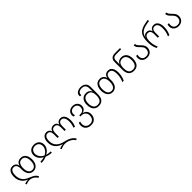

<svg xmlns="http://www.w3.org/2000/svg" viewBox="625 -3096 5672 5672"><g transform="rotate(-45 3461.0 -260.0)"><path d="M550 250Q527 204 487 171.5Q447 139 401 122.5Q355 106 315 106Q273 106 238.5 114.5Q204 123 168 140L148 97Q174 85 208.5 76.5Q243 68 293 68V65Q218 36 165 -14Q112 -64 84.5 -132.5Q57 -201 57 -286Q57 -365 78.5 -422.5Q100 -480 142 -511Q184 -542 246 -542Q288 -542 321.5 -526.5Q355 -511 377.5 -480Q400 -449 406 -402H409Q423 -466 471 -504Q519 -542 588 -542Q656 -542 704.5 -509.5Q753 -477 778.5 -415.5Q804 -354 804 -269Q804 -207 789 -156.5Q774 -106 746 -70Q718 -34 678 -14.5Q638 5 588 5Q537 5 497 -15Q457 -35 429.5 -71Q402 -107 387.5 -157.5Q373 -208 373 -269V-320Q373 -405 341 -449Q309 -493 247 -493Q204 -493 174.5 -469.5Q145 -446 130.5 -400Q116 -354 116 -287Q116 -219 132.5 -166.5Q149 -114 180 -73.5Q211 -33 253 -4.5Q295 24 345 44Q402 67 450 90Q498 113 534.5 144.5Q571 176 595 225ZM587 -44Q642 -44 676.5 -72.5Q711 -101 728 -151.5Q745 -202 745 -269Q745 -374 706.5 -433.5Q668 -493 588 -493Q508 -493 470 -433.5Q432 -374 432 -269Q432 -203 448.5 -152Q465 -101 500 -72.5Q535 -44 587 -44Z M927 0V-49Q971 -49 1010 -54.5Q1049 -60 1090 -71V-74Q1036 -100 997 -140Q958 -180 938 -229Q918 -278 918 -327Q918 -372 932.5 -411Q947 -450 975 -479.5Q1003 -509 1045 -525.5Q1087 -542 1141 -542Q1196 -542 1238 -525.5Q1280 -509 1308.5 -479.5Q1337 -450 1351.5 -411Q1366 -372 1366 -327Q1366 -278 1345.5 -229Q1325 -180 1286 -140Q1247 -100 1192 -74V-71Q1234 -60 1272.5 -54.5Q1311 -49 1356 -49V0Q1292 0 1240 -12Q1188 -24 1141 -46Q1095 -24 1042.5 -12Q990 0 927 0ZM1141 -92Q1191 -116 1228 -152Q1265 -188 1286 -232.5Q1307 -277 1307 -328Q1307 -374 1288 -411.5Q1269 -449 1232 -471Q1195 -493 1141 -493Q1088 -493 1051 -471Q1014 -449 995.5 -411.5Q977 -374 977 -328Q977 -277 997.5 -232.5Q1018 -188 1055 -152Q1092 -116 1141 -92Z M2123 250Q2099 210 2064.5 180Q2030 150 1988.5 129.5Q1947 109 1902.5 98.5Q1858 88 1815 88Q1764 88 1717.5 102Q1671 116 1634 136L1611 92Q1631 82 1657 73Q1683 64 1711 58.5Q1739 53 1765 53V51Q1709 36 1658 9Q1607 -18 1567 -60Q1527 -102 1503.5 -160Q1480 -218 1480 -296Q1480 -373 1501.5 -428Q1523 -483 1564.5 -512.5Q1606 -542 1664 -542Q1721 -542 1758 -513.5Q1795 -485 1807 -434H1810Q1823 -485 1860.5 -513.5Q1898 -542 1954 -542Q2013 -542 2049 -513.5Q2085 -485 2098 -434H2102Q2114 -485 2152 -513.5Q2190 -542 2245 -542Q2304 -542 2345 -511Q2386 -480 2407.5 -422Q2429 -364 2429 -282Q2429 -216 2416 -161Q2403 -106 2379 -53L2329 -72Q2350 -123 2360 -172.5Q2370 -222 2370 -282Q2370 -387 2336.5 -440Q2303 -493 2240 -493Q2185 -493 2156.5 -454Q2128 -415 2128 -345V-186H2073V-345Q2073 -412 2045 -452.5Q2017 -493 1954 -493Q1894 -493 1865 -454Q1836 -415 1836 -345V-186H1781V-345Q1781 -412 1753.5 -452.5Q1726 -493 1669 -493Q1606 -493 1572.5 -443Q1539 -393 1539 -296Q1539 -222 1563 -166.5Q1587 -111 1629 -72Q1671 -33 1724.5 -8.5Q1778 16 1838 29Q1903 42 1966 65Q2029 88 2081.5 126Q2134 164 2168 225Z M2754 250Q2701 250 2658 234.5Q2615 219 2585 191.5Q2555 164 2539 125Q2523 86 2523 39Q2523 7 2529 -17Q2535 -41 2542 -59H2597Q2590 -42 2585 -17Q2580 8 2580 35Q2580 83 2600 120Q2620 157 2659 179Q2698 201 2754 201Q2814 201 2852 175.5Q2890 150 2908 108Q2926 66 2926 15Q2926 -37 2905 -76Q2884 -115 2844.5 -136.5Q2805 -158 2750 -158H2708V-207H2758Q2832 -207 2869 -247.5Q2906 -288 2906 -355Q2906 -391 2889.5 -422.5Q2873 -454 2840.5 -473.5Q2808 -493 2760 -493Q2712 -493 2678.5 -475.5Q2645 -458 2627.5 -427.5Q2610 -397 2610 -358Q2610 -342 2613 -326Q2616 -310 2619 -298H2564Q2560 -311 2556.5 -328Q2553 -345 2553 -361Q2553 -411 2578.5 -452Q2604 -493 2650.5 -517.5Q2697 -542 2760 -542Q2825 -542 2870.5 -516Q2916 -490 2939.5 -448Q2963 -406 2963 -358Q2963 -285 2926 -241Q2889 -197 2826 -184V-181Q2868 -175 2904 -150Q2940 -125 2962.5 -83Q2985 -41 2985 17Q2985 84 2958.5 137Q2932 190 2881 220Q2830 250 2754 250Z M3313 10Q3242 10 3190.5 -22Q3139 -54 3111.5 -116Q3084 -178 3084 -267Q3084 -395 3144.5 -463.5Q3205 -532 3304 -532Q3350 -532 3385 -518.5Q3420 -505 3444.5 -481Q3469 -457 3482 -426H3486Q3485 -444 3483.5 -472Q3482 -500 3482 -520V-573Q3482 -622 3463 -655Q3444 -688 3408.5 -705.5Q3373 -723 3323 -723Q3281 -723 3246.5 -710Q3212 -697 3192 -673Q3172 -649 3172 -614Q3172 -606 3173 -599.5Q3174 -593 3175 -586H3120Q3118 -595 3117 -603Q3116 -611 3116 -619Q3116 -668 3145 -701.5Q3174 -735 3221.5 -752.5Q3269 -770 3323 -770Q3387 -770 3435.5 -746.5Q3484 -723 3511.5 -678.5Q3539 -634 3539 -571V-260Q3539 -125 3481 -57.5Q3423 10 3313 10ZM3313 -39Q3401 -39 3442 -94.5Q3483 -150 3483 -251V-269Q3483 -372 3442.5 -427.5Q3402 -483 3310 -483Q3232 -483 3187.5 -425.5Q3143 -368 3143 -266Q3143 -158 3186 -98.5Q3229 -39 3313 -39Z M3892 10Q3842 10 3802 -9.5Q3762 -29 3734 -65.5Q3706 -102 3691 -153Q3676 -204 3676 -267Q3676 -353 3702 -414.5Q3728 -476 3776 -509Q3824 -542 3892 -542Q3961 -542 4009.5 -505Q4058 -468 4072 -402H4076Q4083 -449 4104.5 -480Q4126 -511 4160 -526.5Q4194 -542 4237 -542Q4298 -542 4339 -511Q4380 -480 4401.5 -422.5Q4423 -365 4423 -283Q4423 -228 4415.5 -180Q4408 -132 4394.5 -88.5Q4381 -45 4360 0H4302Q4333 -69 4348.5 -134.5Q4364 -200 4364 -279Q4364 -350 4349.5 -398Q4335 -446 4306 -469.5Q4277 -493 4233 -493Q4171 -493 4139 -449Q4107 -405 4107 -320V-267Q4107 -204 4092.5 -153.5Q4078 -103 4050.5 -66.5Q4023 -30 3983 -10Q3943 10 3892 10ZM3893 -39Q3946 -39 3980.5 -67.5Q4015 -96 4031.5 -147.5Q4048 -199 4048 -267Q4048 -373 4010.5 -433Q3973 -493 3892 -493Q3812 -493 3773.5 -433Q3735 -373 3735 -267Q3735 -199 3752 -147.5Q3769 -96 3804 -67.5Q3839 -39 3893 -39Z M4786 10Q4677 10 4618.5 -57.5Q4560 -125 4560 -260V-584Q4560 -646 4584 -685Q4608 -724 4649.5 -742Q4691 -760 4744 -760H4963V-711H4750Q4688 -711 4652.5 -682.5Q4617 -654 4617 -583V-536Q4617 -516 4616 -485.5Q4615 -455 4613 -436H4617Q4632 -467 4656 -491Q4680 -515 4715 -528.5Q4750 -542 4796 -542Q4895 -542 4955 -472.5Q5015 -403 5015 -267Q5015 -178 4988 -116Q4961 -54 4909.5 -22Q4858 10 4786 10ZM4786 -39Q4871 -39 4913.5 -98.5Q4956 -158 4956 -266Q4956 -375 4912 -434Q4868 -493 4790 -493Q4729 -493 4690.5 -468Q4652 -443 4634.5 -394.5Q4617 -346 4617 -275V-251Q4617 -150 4658 -94.5Q4699 -39 4786 -39Z M5336 10Q5273 10 5225 -14.5Q5177 -39 5150.5 -82.5Q5124 -126 5124 -186Q5124 -210 5128.5 -229.5Q5133 -249 5136 -259H5191Q5188 -249 5185 -230Q5182 -211 5182 -186Q5182 -142 5200.5 -109Q5219 -76 5253.5 -57.5Q5288 -39 5336 -39Q5388 -39 5422 -58.5Q5456 -78 5473.5 -113.5Q5491 -149 5491 -196Q5491 -251 5466.5 -286.5Q5442 -322 5410 -353Q5385 -377 5361.5 -402Q5338 -427 5322 -458.5Q5306 -490 5306 -532H5363Q5363 -489 5389.5 -455.5Q5416 -422 5449 -390Q5474 -366 5497 -338.5Q5520 -311 5535 -276.5Q5550 -242 5550 -196Q5550 -138 5525 -91Q5500 -44 5452 -17Q5404 10 5336 10Z M5726 0Q5706 -46 5692 -89Q5678 -132 5671 -179Q5664 -226 5664 -282V-316Q5664 -424 5685 -501Q5706 -578 5750 -627.5Q5794 -677 5861 -704Q5909 -725 5974.5 -741Q6040 -757 6128 -770L6137 -720Q6092 -713 6052 -706Q6012 -699 5979.5 -691Q5947 -683 5922 -675.5Q5897 -668 5879 -659Q5843 -643 5811 -617.5Q5779 -592 5755.5 -552.5Q5732 -513 5719 -452H5721Q5738 -489 5759.5 -508.5Q5781 -528 5805.5 -535Q5830 -542 5855 -542Q5909 -542 5945.5 -513.5Q5982 -485 5995 -434H5998Q6012 -485 6048.5 -513.5Q6085 -542 6142 -542Q6203 -542 6244.5 -511Q6286 -480 6308 -422Q6330 -364 6330 -282Q6330 -227 6322.5 -179.5Q6315 -132 6301.5 -88.5Q6288 -45 6267 0H6209Q6240 -69 6255.5 -135Q6271 -201 6271 -282Q6271 -352 6256.5 -399Q6242 -446 6212.5 -469.5Q6183 -493 6137 -493Q6079 -493 6051.5 -454Q6024 -415 6024 -345V-186H5969V-345Q5969 -412 5941.5 -452.5Q5914 -493 5857 -493Q5790 -493 5756 -440Q5722 -387 5722 -282Q5722 -228 5729 -181.5Q5736 -135 5750 -91Q5764 -47 5784 0Z M6651 10Q6588 10 6540 -14.5Q6492 -39 6465.5 -82.5Q6439 -126 6439 -186Q6439 -210 6443.5 -229.5Q6448 -249 6451 -259H6506Q6503 -249 6500 -230Q6497 -211 6497 -186Q6497 -142 6515.5 -109Q6534 -76 6568.5 -57.5Q6603 -39 6651 -39Q6703 -39 6737 -58.5Q6771 -78 6788.5 -113.5Q6806 -149 6806 -196Q6806 -251 6781.5 -286.5Q6757 -322 6725 -353Q6700 -377 6676.5 -402Q6653 -427 6637 -458.5Q6621 -490 6621 -532H6678Q6678 -489 6704.5 -455.5Q6731 -422 6764 -390Q6789 -366 6812 -338.5Q6835 -311 6850 -276.5Q6865 -242 6865 -196Q6865 -138 6840 -91Q6815 -44 6767 -17Q6719 10 6651 10Z"/></g></svg>

Font: Noto Sans Georgian Light
Style: Regular
Weight: 300
Version: Version 2.002